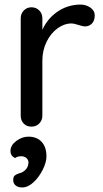

<svg xmlns="http://www.w3.org/2000/svg" viewBox="-20 -556 453 843"><path d="M396 -489Q396 -465 383.5 -452.5Q371 -440 353 -440Q344 -440 326 -446Q305 -453 293 -453Q262 -453 232.5 -431.5Q203 -410 184.5 -372.5Q166 -335 166 -289V-48Q166 -28 152.5 -14Q139 0 118 0Q97 0 84 -13.5Q71 -27 71 -48V-476Q71 -496 84.5 -510Q98 -524 118 -524Q139 -524 152.5 -510Q166 -496 166 -476V-425Q188 -474 232 -504.5Q276 -535 332 -536Q358 -536 377 -522.5Q396 -509 396 -489ZM77 267Q60 267 49 258.5Q38 250 38 234Q38 220 45 214.5Q52 209 61.5 206Q71 203 76 201Q90 194 97.5 182.5Q105 171 105 157Q105 146 96 138Q87 130 73 130Q57 130 46 138Q36 133 31 125.5Q26 118 26 105Q27 81 52 62.5Q77 44 105 44Q142 44 163 67Q184 90 184 131Q184 156 168 188.5Q152 221 127.5 244Q103 267 77 267Z"/></svg>

Font: Quicksand Medium
Style: Regular
Weight: 500
Designer: Andrew Paglinawan
Foundry: Andrew Paglinawan
Version: Version 3.000